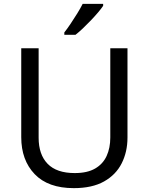

<svg xmlns="http://www.w3.org/2000/svg" viewBox="-20 -964 771 994"><path d="M640 -252Q640 -178 610 -118.5Q580 -59 518.5 -24.5Q457 10 362 10Q229 10 159.5 -62.5Q90 -135 90 -254V-714H180V-251Q180 -164 226.5 -116Q273 -68 367 -68Q432 -68 472.5 -91.5Q513 -115 532 -156.5Q551 -198 551 -252V-714H640ZM514 -934Q505 -920 488 -900Q471 -880 450.5 -858.5Q430 -837 409.5 -817.5Q389 -798 371 -784H313V-796Q328 -815 345.5 -841Q363 -867 380 -894.5Q397 -922 408 -944H514Z"/></svg>

Font: Noto Sans Telugu
Style: Regular
Weight: 400
Designer: Jelle Bosma - Monotype Design Team
Foundry: Monotype Imaging Inc.
Version: Version 2.003